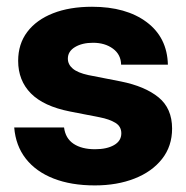

<svg xmlns="http://www.w3.org/2000/svg" viewBox="-20 -543 552 571"><path d="M479.3 -350.6H340.2Q339.7 -380.8 315.9 -398.3Q292.1 -415.8 256.6 -415.8Q224.5 -415.8 203.2 -403.1Q181.8 -390.3 181.8 -368.6Q181.8 -351.3 196.5 -338.9Q211.2 -326.5 242.8 -319.7L339.3 -300.8Q411.1 -286.4 451.5 -253.5Q491.8 -220.5 491.8 -160.7Q491.8 -108.2 461.9 -70.3Q432 -32.3 380.1 -12Q328.2 8.4 262.1 8.4Q191.4 8.4 139.2 -12.1Q86.9 -32.6 56.7 -71.2Q26.6 -109.8 22.3 -163.9H170.5Q174.6 -131.4 198.9 -115.3Q223.2 -99.2 262.5 -99.2Q297.8 -99.2 319.3 -111.6Q340.8 -124 340.8 -146.5Q340.8 -167 323.1 -177.8Q305.4 -188.6 276 -194.3L187.7 -211.5Q109.8 -226.9 71.9 -265.2Q34 -303.6 34 -362.1Q34 -412.2 61.1 -448.1Q88.3 -484.1 137.7 -503.5Q187.1 -522.9 253.7 -522.9Q355.1 -522.9 416.2 -477.2Q477.3 -431.5 479.3 -350.6Z"/></svg>

Font: Inter Display V
Style: Regular
Weight: 400
Designer: Rasmus Andersson
Foundry: rsms
Version: Version 3.015;git-src